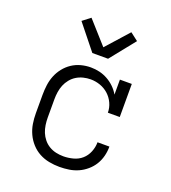

<svg xmlns="http://www.w3.org/2000/svg" viewBox="-140 -874 881 987"><g transform="rotate(20 300.0 -380.5)"><path d="M298 8Q269 8 240.5 2.5Q212 -3 187 -16.5Q162 -30 142.5 -51.5Q123 -73 111 -99Q99 -125 94.5 -153Q90 -181 90 -210V-310Q90 -337 93.5 -364Q97 -391 107 -416Q117 -441 134 -462.5Q151 -484 173.5 -499Q196 -514 222.5 -521Q249 -528 276 -528Q300 -528 323.5 -522.5Q347 -517 368.5 -505Q390 -493 407.5 -476Q425 -459 437 -438V-520H502V-339H437Q437 -366 425.5 -391Q414 -416 394 -434Q374 -452 348.5 -461Q323 -470 296 -470Q276 -470 256 -465Q236 -460 219 -449.5Q202 -439 189 -423Q176 -407 168.5 -388.5Q161 -370 158 -350Q155 -330 155 -310V-210Q155 -190 158 -169.5Q161 -149 168.5 -130.5Q176 -112 189 -96Q202 -80 219.5 -69.5Q237 -59 257 -54.5Q277 -50 298 -50Q324 -50 351 -57Q378 -64 398 -81.5Q418 -99 428.5 -125Q439 -151 439 -178H504Q504 -151 497.5 -125.5Q491 -100 477.5 -78Q464 -56 443.5 -38.5Q423 -21 399.5 -10.5Q376 0 350 4Q324 8 298 8ZM257 -600 148 -736 191 -769 300 -647 409 -769 452 -736 343 -600Z"/></g></svg>

Font: Iosevka Etoile Light
Style: Regular
Weight: 300
Designer: Belleve Invis
Foundry: Belleve Invis
Version: Version 25.0.1; ttfautohint (v1.8.4)